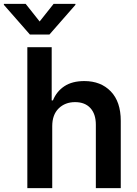

<svg xmlns="http://www.w3.org/2000/svg" viewBox="-75 -971 708 991"><path d="M194.6 -319.6V0H66.1V-727.3H191.8V-452.8H198.2Q217 -499.3 257.3 -525.9Q297.6 -552.6 360.4 -552.6Q445.3 -552.6 496.8 -499.3Q548.3 -446 548.3 -347.3V0H419.7V-327.4Q419.7 -382.5 391.5 -413.2Q363.3 -443.9 312.5 -443.9Q261 -443.9 227.8 -411.4Q194.6 -378.9 194.6 -319.6ZM57.5 -951 129.6 -860.1 201.7 -951H314.3V-946L180 -792.6H79.5L-55 -946V-951Z"/></svg>

Font: Inter Zeller Semi Bold
Style: Regular
Weight: 600
Designer: Rasmus Andersson; Joe Bland
Foundry: zeller
Version: Version 3.015;git-dec3a8cb1